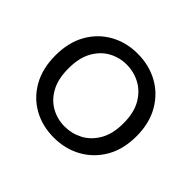

<svg xmlns="http://www.w3.org/2000/svg" viewBox="-125 -665 831 831"><g transform="rotate(45 290.5 -250.0)"><path d="M288.8 7Q217.8 7 162.2 -24.4Q106.5 -55.7 74.4 -113.2Q42.3 -170.7 42.3 -250Q42.3 -329.3 74.8 -386.8Q107.3 -444.3 163.3 -475.6Q219.3 -507 288.8 -507Q360 -507 416.2 -475.6Q472.5 -444.3 505.3 -386.8Q538.2 -329.3 538.2 -250Q538.2 -170.7 505 -113.2Q471.7 -55.7 415.5 -24.4Q359.3 7 288.8 7ZM288.8 -60Q332.1 -60 370.7 -80.3Q409.4 -100.6 434.1 -143Q458.7 -185.4 458.7 -250Q458.7 -314.6 434.5 -356.6Q410.2 -398.7 371.5 -419.3Q332.8 -440 288.8 -440Q245 -440 207 -419.3Q169.1 -398.7 145.6 -356.6Q122 -314.6 122 -250Q122 -185.4 145.2 -143.4Q168.4 -101.3 206.3 -80.7Q244.2 -60 288.8 -60Z"/></g></svg>

Font: Envelope Sans Variable
Style: Regular
Weight: 500
Designer: Andreas Rasmussen / Norman Anderson
Foundry: mail.de GmbH
Version: Version 1.150